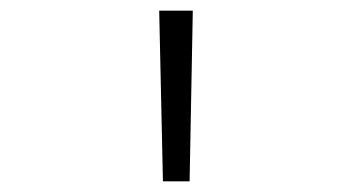

<svg xmlns="http://www.w3.org/2000/svg" viewBox="-20 -750 660 360"><path d="M285.5 -410 278.5 -730H341.5L335.5 -410Z"/></svg>

Font: Monaspace Neon Var
Style: Regular
Weight: 400
Designer: Riley Cran and the Lettermatic Team
Version: Version 1.000 (Monaspace Neon Var)